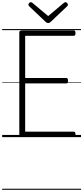

<svg xmlns="http://www.w3.org/2000/svg" viewBox="-20 -1264 767 1770"><path d="M185 0Q171 0 164.5 -5.5Q158 -11 158 -23V-965Q158 -975 165 -979.5Q172 -984 186 -984H659Q667 -984 671.5 -978.5Q676 -973 676 -959Q676 -945 671.5 -939.5Q667 -934 659 -934H212V-545H590Q599 -545 603 -539.5Q607 -534 607 -520Q607 -506 603 -500.5Q599 -495 590 -495H212V-50H659Q667 -50 671.5 -44.5Q676 -39 676 -25Q676 -11 671.5 -5.5Q667 0 659 0ZM584 -1244Q591 -1244 598.5 -1236.5Q606 -1229 606 -1220Q606 -1218 605 -1215Q604 -1212 601 -1208L449 -1064Q444 -1059 438.5 -1055.5Q433 -1052 424 -1052Q415 -1052 410 -1055.5Q405 -1059 399 -1064L247 -1208Q244 -1212 243 -1215.5Q242 -1219 242 -1221Q242 -1230 249.5 -1237Q257 -1244 264 -1244Q269 -1244 273 -1241.5Q277 -1239 281 -1236L424 -1116L567 -1236Q571 -1239 575 -1241.5Q579 -1244 584 -1244ZM0 476H727V486H0ZM0 -20H727V0H0ZM0 -505H727V-500H0ZM0 -996H727V-986H0Z"/></svg>

Font: Playwrite PL Guides
Style: Regular
Weight: 400
Designer: Veronika Burian, José Scaglione
Foundry: TypeTogether
Version: Version 1.003